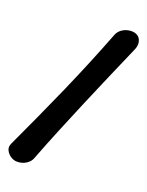

<svg xmlns="http://www.w3.org/2000/svg" viewBox="-179 -768 714 933"><g transform="rotate(20 177.5 -301.0)"><path d="M13 90Q-10 83 -24 62.5Q-38 42 -27 19Q13 -67 51 -150Q89 -233 125.5 -316Q162 -399 196.5 -482.5Q231 -566 264 -651Q271 -667 285 -677.5Q299 -688 316.5 -692Q334 -696 350 -693Q374 -688 383 -667Q392 -646 382 -620Q345 -535 309 -452Q273 -369 238 -286Q203 -203 169 -120.5Q135 -38 102 48Q96 64 80.5 75.5Q65 87 46.5 90.5Q28 94 13 90Z"/></g></svg>

Font: Winky Sans Medium
Style: Italic
Weight: 500
Italic angle: -8.97852°
Designer: Simon Atzbach
Foundry: typofactur
Version: Version 1.205